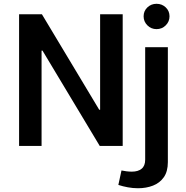

<svg xmlns="http://www.w3.org/2000/svg" viewBox="-20 -773 987 1017"><path d="M740.7 -686.5Q740.7 -714.8 760.7 -733.9Q780.8 -752.9 809.1 -752.9Q837.9 -752.9 857.9 -733.9Q877.9 -714.8 877.9 -686.5Q877.9 -658.7 857.9 -638.7Q837.9 -618.7 809.1 -618.7Q780.8 -618.7 760.7 -638.7Q740.7 -658.7 740.7 -686.5ZM606.9 206.5 623.5 129.9Q634.3 132.3 649.4 134.3Q664.6 136.2 678.2 136.2Q711.4 136.2 730.2 120.8Q749 105.5 749 72.8V-522.9H869.1V85.9Q869.1 135.3 847.7 165.8Q826.2 196.3 790.3 210.2Q754.4 224.1 710.9 224.1Q684.1 224.1 657.5 219.2Q630.9 214.4 606.9 206.5ZM510.3 -697.3H629.9V0H508.3L205.1 -504.9H200.2V0H81.1V-697.3H202.1L505.4 -191.9H510.3Z"/></svg>

Font: Estedad-FD SemiBold
Style: Regular
Weight: 600
Designer: Amin Abedi
Version: Version 7.3